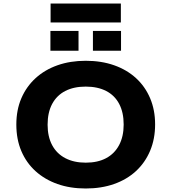

<svg xmlns="http://www.w3.org/2000/svg" viewBox="-20 -1062 976 1093"><path d="M468 11Q379 11 307 -14.5Q235 -40 182.5 -87.5Q130 -135 101.5 -202Q73 -269 73 -353Q73 -436 101.5 -502.5Q130 -569 182.5 -617Q235 -665 307.5 -690.5Q380 -716 468 -716Q557 -716 629.5 -690.5Q702 -665 754 -617.5Q806 -570 834.5 -503Q863 -436 863 -354Q863 -271 834.5 -203.5Q806 -136 754 -88Q702 -40 629.5 -14.5Q557 11 468 11ZM468 -136Q536 -136 584 -161.5Q632 -187 658 -236Q684 -285 684 -353Q684 -422 658.5 -470.5Q633 -519 584.5 -544Q536 -569 468 -569Q400 -569 351.5 -544Q303 -519 277 -470.5Q251 -422 251 -352Q251 -284 277 -235.5Q303 -187 352 -161.5Q401 -136 468 -136ZM268 -934V-1042H668V-934ZM267 -773V-886H427V-773ZM509 -773V-886H669V-773Z"/></svg>

Font: Nunito Sans 7pt SemiExpanded ExtraBold
Style: Regular
Weight: 800
Width: 6
Designer: Vernon Adams
Foundry: Vernon Adams
Version: Version 3.101;gftools[0.9.27]